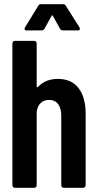

<svg xmlns="http://www.w3.org/2000/svg" viewBox="-20 -895 479 915"><path d="M231.9 -819.8Q229 -824.2 226.1 -819.8L191.9 -757.8Q187 -750 176.8 -750H106.9Q100.1 -750 97.9 -753.9Q95.7 -757.8 99.1 -764.2L162.1 -867.2Q166 -875 175.8 -875H279.8Q290 -875 293.9 -867.2L358.9 -764.2Q360.8 -758.3 360.8 -756.8Q360.8 -750 351.1 -750H280.8Q271 -750 266.1 -757.8ZM255.9 -519Q320.3 -519 354.2 -475.3Q388.2 -431.6 388.2 -352.1V-12.2Q388.2 -6.8 384.5 -3.4Q380.9 0 376 0H284.2Q279.3 0 275.6 -3.4Q272 -6.8 272 -12.2V-342.8Q272 -378.9 256.8 -398.9Q241.7 -418.9 213.9 -418.9Q190.9 -418.9 175.5 -405.5Q160.2 -392.1 155.8 -367.2Q154.8 -365.2 154.8 -360.8V-12.2Q154.8 -6.8 151.4 -3.4Q147.9 0 143.1 0H50.8Q45.9 0 42.5 -3.4Q39.1 -6.8 39.1 -12.2V-688Q39.1 -693.4 42.5 -696.8Q45.9 -700.2 50.8 -700.2H143.1Q147.9 -700.2 151.4 -696.8Q154.8 -693.4 154.8 -688V-481.9Q154.8 -479 157.5 -479Q160.2 -479 162.1 -481.9Q197.8 -519 255.9 -519Z"/></svg>

Font: Barlow Condensed SemiBold
Style: Regular
Weight: 600
Width: 3
Designer: Jeremy Tribby
Foundry: Tribby Type
Version: Version 1.422;hotconv 1.0.109;makeotfexe 2.5.65596